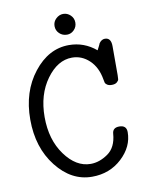

<svg xmlns="http://www.w3.org/2000/svg" viewBox="-87 -835 699 909"><g transform="rotate(-10 262.5 -380.5)"><path d="M280 -772Q300 -772 315 -757.5Q330 -743 330 -722Q330 -701 315.5 -686.5Q301 -672 282 -672Q260 -672 245 -686.5Q230 -701 230 -722Q230 -743 245.5 -757.5Q261 -772 280 -772ZM40 -306Q40 -440 111.5 -531Q183 -622 281 -622Q354 -622 411 -574Q417 -585 420 -591.5Q423 -598 424.5 -601Q426 -604 426 -605Q438 -622 454 -622Q484 -622 484 -581V-442Q484 -429 483 -422Q482 -415 473.5 -408Q465 -401 449 -401Q435 -401 427 -406.5Q419 -412 417.5 -417Q416 -422 414 -434Q404 -493 368 -527Q332 -561 285 -561Q216 -561 162.5 -487.5Q109 -414 109 -306Q109 -197 162.5 -123.5Q216 -50 286 -50Q328 -50 369 -78.5Q410 -107 415 -172Q417 -201 449 -201Q484 -201 484 -168Q484 -98 425.5 -43.5Q367 11 282 11Q183 11 111.5 -80Q40 -171 40 -306Z"/></g></svg>

Font: CMU Typewriter Text
Style: Regular
Weight: 500
Monospace: yes
Version: Version 0.7.0